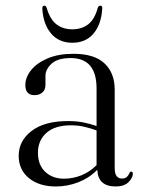

<svg xmlns="http://www.w3.org/2000/svg" viewBox="-20 -649 512 678"><path d="M46 -99Q46 -151.5 91.5 -186.5Q137 -221.5 220 -221.5Q250.5 -221.5 275.2 -216.5Q300 -211.5 321 -204V-336.5Q321 -444 229.5 -444Q183.5 -444 162 -424Q140.5 -404 140.5 -380.5V-349Q140.5 -332 129.8 -322.5Q119 -313 102 -313Q69.5 -313 69.5 -348.5Q69.5 -376 89.8 -401.2Q110 -426.5 148 -442.8Q186 -459 239.5 -459Q313.5 -459 349.2 -425Q385 -391 385 -333V-56.5Q385 -35.5 392 -27Q399 -18.5 410 -18.5Q422 -18.5 428 -24.2Q434 -30 437 -37.5Q439.5 -43 443.5 -43Q449 -43 449 -35.5Q449 -21 433.8 -5.8Q418.5 9.5 388.5 9.5Q326 9.5 323.5 -49.5Q296 -21 257.5 -5.8Q219 9.5 177 9.5Q118.5 9.5 82.2 -20Q46 -49.5 46 -99ZM114 -109.5Q114 -66.5 139.8 -42.2Q165.5 -18 206 -18Q237.5 -18 267.5 -30Q297.5 -42 321 -66V-188.5Q300.5 -196 278.2 -201.2Q256 -206.5 230 -206.5Q174.5 -206.5 144.2 -180Q114 -153.5 114 -109.5ZM235.5 -545.5Q268.5 -545.5 291.2 -563Q314 -580.5 325 -620.5Q328 -629 334 -629Q342.5 -629 341 -617.5Q337.5 -562.5 310 -530.2Q282.5 -498 235.5 -498Q188.5 -498 160.8 -530.2Q133 -562.5 129.5 -617.5Q128.5 -629 136.5 -629Q142.5 -629 145 -620.5Q157 -580 179.8 -562.8Q202.5 -545.5 235.5 -545.5Z"/></svg>

Font: Fraunces 72pt Light
Style: Regular
Weight: 300
Version: Version 1.000;[0bf87f6ff]